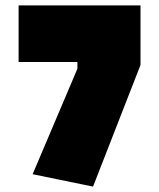

<svg xmlns="http://www.w3.org/2000/svg" viewBox="-20 -679 590 712"><path d="M49 -449V-659H501V-438L325 13L101 -33L267 -424V-449Z"/></svg>

Font: Titillium Web
Style: Black
Weight: 900
Version: Version 1.001;PS 35.000;hotconv 1.0.70;makeotf.lib2.5.55311